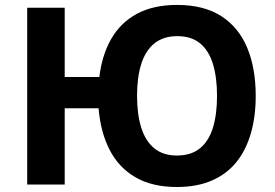

<svg xmlns="http://www.w3.org/2000/svg" viewBox="-20 -745 1110 775"><path d="M1012.2 -357.9Q1012.2 -275.4 992.9 -207.8Q973.6 -140.1 934.6 -91.3Q895.5 -42.5 835.4 -16.4Q775.4 9.8 693.8 9.8Q594.2 9.8 526.6 -29.5Q459 -68.8 422.4 -140.4Q385.7 -211.9 377.9 -308.1H241.2V0H89.8V-713.9H241.2V-434.1H380.9Q391.6 -522.9 429.2 -588.4Q466.8 -653.8 533 -689.5Q599.1 -725.1 694.8 -725.1Q803.2 -725.1 873.5 -679.7Q943.8 -634.3 978 -551.8Q1012.2 -469.2 1012.2 -357.9ZM533.2 -357.9Q533.2 -283.2 550.3 -229.2Q567.4 -175.3 603 -146.2Q638.7 -117.2 693.8 -117.2Q751 -117.2 786.9 -146.2Q822.8 -175.3 839.4 -229.2Q856 -283.2 856 -357.9Q856 -433.1 839.4 -487.1Q822.8 -541 787.4 -570.1Q752 -599.1 695.8 -599.1Q639.6 -599.1 603.5 -570.1Q567.4 -541 550.3 -487.1Q533.2 -433.1 533.2 -357.9Z"/></svg>

Font: Wonky
Style: Regular
Weight: 400
Designer: Monotype Design Team
Foundry: Monotype Imaging Inc.
Version: Version 3.000